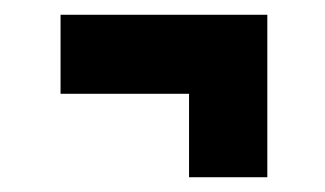

<svg xmlns="http://www.w3.org/2000/svg" viewBox="-20 -393 440 260"><path d="M236 -153V-266H62V-373H342V-153Z"/></svg>

Font: Inconsolata Condensed ExtraBold
Style: Regular
Weight: 800
Width: 3
Monospace: yes
Designer: Raph Levien, Cyreal, Brenton Simpson
Foundry: Raph Levien, Cyreal, Google
Version: Version 3.001; ttfautohint (v1.8.2.53-6de2)